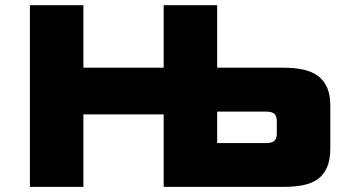

<svg xmlns="http://www.w3.org/2000/svg" viewBox="-20 -720 1350 740"><path d="M95.2 0.3V-700H301.4V-459.1H610.8V-700H817V-459.1H1073.3Q1115.7 -459.1 1149.2 -451.7Q1182.6 -444.3 1205.6 -427.2Q1228.7 -410.1 1240.9 -382.1Q1253.1 -354.1 1253.1 -312.9V-148.6Q1253.1 -103.3 1240 -74.1Q1226.9 -45 1203.2 -28.6Q1179.4 -12.2 1146.4 -6Q1113.4 0.3 1073.3 0.3H610.8V-279.2H301.4V0.3ZM817 -168.5H1007.5Q1026.7 -168.5 1036.8 -176.9Q1046.9 -185.4 1046.9 -204.6V-251.9Q1046.9 -273.9 1036.8 -281.9Q1026.7 -289.8 1007.5 -289.8H817Z"/></svg>

Font: Science Gothic
Style: Regular
Weight: 400
Designer: Thomas Phinney, Vassil Kateliev, Brandon Buerkle
Foundry: Font Detective LLC
Version: Version 1.018